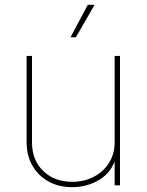

<svg xmlns="http://www.w3.org/2000/svg" viewBox="-20 -775 614 803"><path d="M281.7 7.8Q226.1 7.8 183.1 -15.9Q140.1 -39.6 115.7 -81.8Q91.3 -124 91.3 -179.7V-541H113.8V-179.7Q113.8 -105.5 160.6 -60.1Q207.5 -14.6 281.7 -14.6Q332.5 -14.6 372.8 -35.9Q413.1 -57.1 436.3 -94.5Q459.5 -131.8 459.5 -179.7V-541H481.9V0H459.5V-117.2H465.3Q447.8 -54.7 396 -23.4Q344.2 7.8 281.7 7.8ZM274.9 -619.1 347.2 -754.9H375.5L297.4 -619.1Z"/></svg>

Font: Inter 17pt Thin
Style: Regular
Weight: 250
Version: Version 4.001;git-66647c0bb